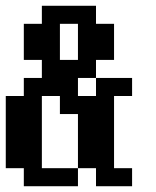

<svg xmlns="http://www.w3.org/2000/svg" viewBox="-20 -645 540 665"><path d="M0 -312.5H62.5V-375H125V-437.5H62.5V-562.5H125V-625H312.5V-562.5H375V-437.5H312.5V-375H437.5V-312.5H375V-62.5H437.5V0H312.5V-62.5H250V0H62.5V-62.5H0ZM125 -312.5V-62.5H250V-250H187.5V-312.5ZM187.5 -562.5V-437.5H250V-562.5ZM250 -375V-312.5H312.5V-375Z"/></svg>

Font: NeoDunggeunmo Code
Style: Regular
Weight: 400
Monospace: yes
Version: Version 1.600